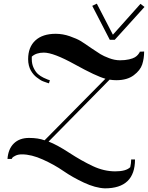

<svg xmlns="http://www.w3.org/2000/svg" viewBox="-20 -828 811 1051"><path d="M719 45H698Q698 65 693 87Q670 110 611 110Q549 110 487.5 81Q426 52 358.5 8Q291 -36 246 -53L580 -392Q598 -389 617 -389Q676 -389 712 -416Q748 -443 758.5 -475.5Q769 -508 769 -546L745 -545Q745 -543 743.5 -540Q742 -537 735.5 -529Q729 -521 718.5 -514.5Q708 -508 686.5 -503Q665 -498 637 -498Q608 -498 577.5 -509.5Q547 -521 530 -531.5Q513 -542 479 -565Q442 -591 421.5 -603.5Q401 -616 362.5 -629.5Q324 -643 285 -643Q213 -643 173.5 -606.5Q134 -570 134 -504Q134 -486 138 -470Q142 -454 148.5 -442.5Q155 -431 163.5 -421Q172 -411 181.5 -404Q191 -397 200 -391Q209 -385 218 -382Q227 -379 233.5 -376.5Q240 -374 244 -373L248 -372L253 -389Q249 -390 242.5 -392Q236 -394 218.5 -402.5Q201 -411 188 -422.5Q175 -434 164.5 -455.5Q154 -477 154 -504V-518Q178 -540 220 -540Q273 -540 389.5 -475.5Q506 -411 557 -397L224 -60Q189 -73 139 -73Q87 -73 56 -43Q25 -13 21 42H44Q45 39 48 35Q51 31 65 24Q79 17 100 17Q152 17 215 45.5Q278 74 327 108Q376 142 439 171.5Q502 201 554 203Q719 203 719 45ZM598 -638 749 -807 771 -790 608 -610H581L485 -796L510 -808Z"/></svg>

Font: Sail
Style: Regular
Weight: 400
Designer: Miguel Hernandez
Foundry: Miguel Hernandez
Version: Version 1.002